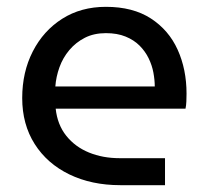

<svg xmlns="http://www.w3.org/2000/svg" viewBox="-20 -542 610 562"><path d="M332 0Q248 0 183 -31.5Q118 -63 81.5 -120.5Q45 -178 45 -255Q45 -331 76 -391.5Q107 -452 162 -487Q217 -522 290 -522Q369 -522 421.5 -488Q474 -454 500 -396.5Q526 -339 526 -268Q526 -257 525.5 -245Q525 -233 523 -224H143Q148 -177 174 -144.5Q200 -112 240.5 -95.5Q281 -79 330 -79H463V0ZM142 -289H433Q433 -308 429 -329.5Q425 -351 415 -371.5Q405 -392 388.5 -408.5Q372 -425 347.5 -435Q323 -445 290 -445Q255 -445 228.5 -431.5Q202 -418 183 -395.5Q164 -373 154 -345Q144 -317 142 -289Z"/></svg>

Font: MuseoModerno SemiBold
Style: Regular
Weight: 400
Version: Version 1.001